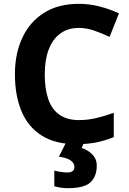

<svg xmlns="http://www.w3.org/2000/svg" viewBox="-20 -744 677 1004"><path d="M393 -598Q335 -598 295 -568.5Q255 -539 234.5 -484.5Q214 -430 214 -355Q214 -279 232.5 -225.5Q251 -172 291 -144Q331 -116 393 -116Q437 -116 480.5 -126Q524 -136 575 -154V-27Q528 -8 482 1Q436 10 379 10Q269 10 197.5 -35.5Q126 -81 92 -163.5Q58 -246 58 -356Q58 -464 97 -547Q136 -630 210.5 -677Q285 -724 393 -724Q446 -724 499.5 -710.5Q553 -697 602 -674L553 -551Q513 -570 472.5 -584Q432 -598 393 -598ZM486 122Q486 178 453.5 209Q421 240 335 240Q313 240 295.5 237Q278 234 264 230V148Q278 152 298.5 155Q319 158 334 158Q348 158 358.5 151.5Q369 145 369 128Q369 110 351 96Q333 82 288 75L326 0H420L407 30Q427 36 445 48.5Q463 61 474.5 79Q486 97 486 122Z"/></svg>

Font: Noto Sans Thaana
Style: Regular
Weight: 400
Designer: Monotype Design Team
Foundry: Monotype Imaging Inc.
Version: Version 2.001